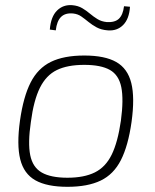

<svg xmlns="http://www.w3.org/2000/svg" viewBox="-20 -708 599 740"><path d="M305 -494Q384 -494 428 -469Q472 -444 486 -388Q500 -332 487 -238Q474 -146 446 -91Q418 -36 368 -12Q318 12 240 12Q161 12 116.5 -13Q72 -38 58 -94Q44 -150 57 -243Q70 -335 98 -390Q126 -445 176 -469.5Q226 -494 305 -494ZM305 -458Q240 -458 199 -438Q158 -418 134 -370Q110 -322 99 -238Q87 -157 96.5 -110Q106 -63 141 -43Q176 -23 240 -23Q304 -23 345.5 -43.5Q387 -64 410.5 -112Q434 -160 446 -243Q457 -325 447.5 -372Q438 -419 403.5 -438.5Q369 -458 305 -458ZM259 -688Q281 -686 297 -676.5Q313 -667 326.5 -655.5Q340 -644 355.5 -634.5Q371 -625 391 -623Q423 -621 438.5 -636Q454 -651 458 -684L481 -682Q478 -635 454.5 -611.5Q431 -588 395 -591Q370 -593 352.5 -602.5Q335 -612 321 -623.5Q307 -635 293.5 -644.5Q280 -654 262 -656Q232 -659 215.5 -643Q199 -627 195 -591L172 -594Q176 -644 200 -667.5Q224 -691 259 -688Z"/></svg>

Font: Exo 2 ExtraLight
Style: Italic
Weight: 250
Italic angle: -8°
Designer: Natanael Gama
Foundry: Natanael Gama
Version: Version 2.010